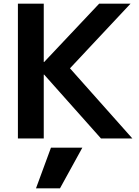

<svg xmlns="http://www.w3.org/2000/svg" viewBox="-20 -750 755 1040"><path d="M305 270H175L256 50H426ZM77 0V-730H217V-414H219L517 -730H687L359 -380L697 0H527L219 -346H217V0Z"/></svg>

Font: M PLUS 2
Style: Bold
Weight: 700
Designer: Coji Morishita
Foundry: UNDERFOREST DESIGN
Version: Version 1.001